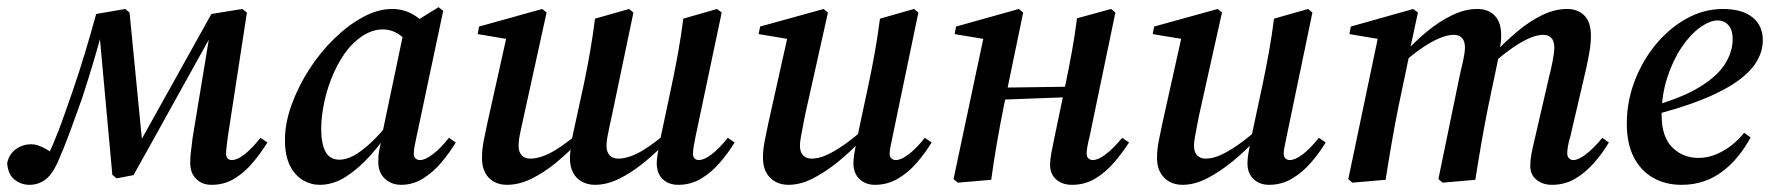

<svg xmlns="http://www.w3.org/2000/svg" viewBox="-22 -501 4937 535"><path d="M60 14Q37 14 18.5 -0.5Q0 -15 -2 -47Q4 -73 23 -86Q42 -99 63 -99Q75 -99 85 -95.5Q95 -92 107.5 -85Q120 -78 137 -66L121 -45L106 -57Q116 -76 124.5 -96Q133 -116 141.5 -138Q150 -160 159 -186Q168 -212 179 -243Q199 -301 215.5 -356Q232 -411 246 -462L327 -476L339 -466L376 -87H357L367 -103Q417 -192 467 -282.5Q517 -373 567 -462L653 -476L666 -466L613 -121Q611 -105 609.5 -93.5Q608 -82 608 -72Q608 -64 612.5 -59.5Q617 -55 624 -55Q639 -55 659.5 -71Q680 -87 704 -117L723 -104Q706 -76 683 -48.5Q660 -21 631.5 -3.5Q603 14 568 14Q541 14 524.5 -2.5Q508 -19 508 -48Q508 -62 510 -78.5Q512 -95 515 -119L568 -440L594 -419H576L569 -407Q513 -307 459 -209Q405 -111 350 -13L303 -4L291 -14L253 -430L267 -431Q253 -377 238 -327Q223 -277 208 -231Q199 -206 190 -180.5Q181 -155 172 -131Q163 -107 154.5 -86Q146 -65 138 -47Q122 -13 103 0.5Q84 14 60 14Z M869 14Q844 14 822 1Q800 -12 786 -39.5Q772 -67 772 -111Q772 -158 790.5 -209Q809 -260 839.5 -307.5Q870 -355 909 -393Q948 -431 989.5 -453.5Q1031 -476 1071 -476Q1093 -476 1112.5 -468.5Q1132 -461 1148.5 -447Q1165 -433 1177 -413L1126 -374Q1111 -390 1090.5 -404.5Q1070 -419 1044 -419Q1027 -419 1010.5 -412.5Q994 -406 979 -394.5Q964 -383 950 -367Q926 -338 908.5 -299Q891 -260 882 -218.5Q873 -177 873 -142Q873 -101 885 -78.5Q897 -56 924 -56Q942 -56 963 -67Q984 -78 1010.5 -102.5Q1037 -127 1069 -167L1075 -148H1072Q1044 -106 1011 -69Q978 -32 942.5 -9Q907 14 869 14ZM1096 14Q1069 14 1050.5 -3Q1032 -20 1032 -50Q1032 -58 1032.5 -65.5Q1033 -73 1035.5 -86Q1038 -99 1043 -120L1042 -123L1105 -423L1111 -426L1200 -481L1213 -471L1138 -117Q1135 -103 1133 -92.5Q1131 -82 1131 -72Q1131 -64 1136 -59.5Q1141 -55 1148 -55Q1163 -55 1184.5 -71.5Q1206 -88 1229 -117L1248 -104Q1231 -76 1208.5 -49Q1186 -22 1157.5 -4Q1129 14 1096 14Z M1391 14Q1370 14 1354.5 5.5Q1339 -3 1330 -19.5Q1321 -36 1321 -61Q1321 -85 1326 -109.5Q1331 -134 1336 -158L1391 -405L1410 -389L1309 -406L1313 -427L1489 -476L1501 -466L1438 -179Q1433 -156 1428 -133Q1423 -110 1423 -95Q1423 -77 1432 -68Q1441 -59 1456 -59Q1473 -59 1494 -67Q1515 -75 1540.5 -92.5Q1566 -110 1597 -136L1607 -115H1599Q1564 -78 1529 -49Q1494 -20 1459 -3Q1424 14 1391 14ZM1636 14Q1616 14 1600 5.5Q1584 -3 1575 -19.5Q1566 -36 1566 -61Q1566 -71 1567.5 -80.5Q1569 -90 1571 -102H1570Q1572 -116 1575 -129.5Q1578 -143 1581 -157L1605 -267Q1615 -315 1622.5 -358.5Q1630 -402 1636 -449L1731 -476L1743 -466L1683 -179Q1680 -165 1676.5 -149.5Q1673 -134 1670.5 -119.5Q1668 -105 1668 -95Q1668 -77 1677 -68Q1686 -59 1701 -59Q1718 -59 1739 -67Q1760 -75 1785.5 -92.5Q1811 -110 1842 -136L1852 -115H1844Q1809 -78 1773.5 -49Q1738 -20 1703.5 -3Q1669 14 1636 14ZM1868 14Q1841 14 1824.5 -2Q1808 -18 1808 -46Q1808 -56 1810 -69Q1812 -82 1816 -103L1817 -109L1850 -265Q1860 -312 1868 -357Q1876 -402 1882 -449L1976 -476L1989 -466L1916 -120Q1913 -104 1911 -93Q1909 -82 1909 -72Q1909 -64 1913.5 -59.5Q1918 -55 1925 -55Q1940 -55 1961 -71Q1982 -87 2006 -117L2025 -104Q2008 -76 1984.5 -48.5Q1961 -21 1932 -3.5Q1903 14 1868 14Z M2175 14Q2154 14 2138 5Q2122 -4 2113 -20.5Q2104 -37 2104 -61Q2104 -85 2109 -109.5Q2114 -134 2119 -158L2174 -405L2188 -390L2092 -406L2096 -427L2273 -476L2285 -466L2221 -179Q2218 -164 2215 -148Q2212 -132 2209.5 -118.5Q2207 -105 2207 -95Q2207 -77 2216 -68Q2225 -59 2239 -59Q2258 -59 2279 -68Q2300 -77 2327 -95.5Q2354 -114 2387 -143L2395 -117H2384Q2349 -79 2313 -50Q2277 -21 2242.5 -3.5Q2208 14 2175 14ZM2416 14Q2390 14 2373 -2Q2356 -18 2356 -46Q2356 -56 2358 -70Q2360 -84 2366 -111V-115L2398 -265Q2408 -312 2416 -357Q2424 -402 2430 -449L2525 -476L2537 -466L2465 -120Q2462 -104 2459.5 -93Q2457 -82 2457 -72Q2457 -64 2462 -59.5Q2467 -55 2474 -55Q2489 -55 2510 -71Q2531 -87 2555 -117L2574 -104Q2557 -76 2533.5 -48.5Q2510 -21 2480.5 -3.5Q2451 14 2416 14Z M2647 8 2635 -2 2720 -403 2740 -389 2638 -406 2642 -427 2817 -476 2829 -466 2804 -345 2775 -205Q2765 -155 2756 -103.5Q2747 -52 2740 0ZM2710 -221V-256L3000 -260V-232ZM2965 14Q2938 14 2921 -1Q2904 -16 2904 -42Q2904 -56 2907.5 -74.5Q2911 -93 2916 -117L2947 -266Q2957 -314 2965 -358.5Q2973 -403 2979 -450L3074 -476L3086 -466L3014 -120Q3010 -104 3008 -93Q3006 -82 3006 -72Q3006 -64 3011 -59.5Q3016 -55 3023 -55Q3038 -55 3059 -71Q3080 -87 3105 -117L3124 -104Q3106 -76 3082.5 -48.5Q3059 -21 3030 -3.5Q3001 14 2965 14Z M3273 14Q3252 14 3236 5Q3220 -4 3211 -20.5Q3202 -37 3202 -61Q3202 -85 3207 -109.5Q3212 -134 3217 -158L3272 -405L3286 -390L3190 -406L3194 -427L3371 -476L3383 -466L3319 -179Q3316 -164 3313 -148Q3310 -132 3307.5 -118.5Q3305 -105 3305 -95Q3305 -77 3314 -68Q3323 -59 3337 -59Q3356 -59 3377 -68Q3398 -77 3425 -95.5Q3452 -114 3485 -143L3493 -117H3482Q3447 -79 3411 -50Q3375 -21 3340.5 -3.5Q3306 14 3273 14ZM3514 14Q3488 14 3471 -2Q3454 -18 3454 -46Q3454 -56 3456 -70Q3458 -84 3464 -111V-115L3496 -265Q3506 -312 3514 -357Q3522 -402 3528 -449L3623 -476L3635 -466L3563 -120Q3560 -104 3557.5 -93Q3555 -82 3555 -72Q3555 -64 3560 -59.5Q3565 -55 3572 -55Q3587 -55 3608 -71Q3629 -87 3653 -117L3672 -104Q3655 -76 3631.5 -48.5Q3608 -21 3578.5 -3.5Q3549 14 3514 14Z M3746 8 3735 -2 3819 -403 3840 -389 3738 -406 3742 -427 3916 -476 3929 -466 3905 -355 3906 -353 3875 -205Q3865 -155 3856 -103.5Q3847 -52 3839 0ZM3998 8 3986 -2 4046 -293Q4051 -313 4055.5 -334.5Q4060 -356 4060 -369Q4060 -387 4051.5 -395.5Q4043 -404 4029 -404Q4012 -404 3990 -395Q3968 -386 3941.5 -368Q3915 -350 3884 -323L3878 -346H3884Q3918 -383 3953.5 -412.5Q3989 -442 4025 -459Q4061 -476 4094 -476Q4125 -476 4143 -457.5Q4161 -439 4161 -402Q4161 -388 4159 -376.5Q4157 -365 4155 -351V-348L4125 -205Q4115 -155 4106 -103.5Q4097 -52 4089 0ZM4302 14Q4277 14 4259.5 0Q4242 -14 4242 -39Q4242 -54 4245.5 -73Q4249 -92 4255 -116L4294 -285Q4300 -308 4304.5 -331.5Q4309 -355 4309 -368Q4309 -387 4300.5 -395.5Q4292 -404 4278 -404Q4262 -404 4240.5 -395Q4219 -386 4193 -368Q4167 -350 4135 -322L4129 -346H4135Q4170 -383 4205 -412.5Q4240 -442 4275.5 -459Q4311 -476 4344 -476Q4375 -476 4393 -457.5Q4411 -439 4411 -402Q4411 -380 4407 -357Q4403 -334 4398 -311L4354 -122Q4349 -106 4347 -93.5Q4345 -81 4345 -74Q4345 -65 4350 -60Q4355 -55 4362 -55Q4376 -55 4397 -71Q4418 -87 4443 -117L4461 -104Q4444 -75 4420.5 -48Q4397 -21 4368 -3.5Q4339 14 4302 14Z M4663 14Q4619 14 4584.5 -5.5Q4550 -25 4530.5 -63Q4511 -101 4511 -156Q4511 -218 4533 -275.5Q4555 -333 4592.5 -378Q4630 -423 4678 -449.5Q4726 -476 4779 -476Q4832 -476 4861 -453Q4890 -430 4890 -389Q4890 -359 4873.5 -330.5Q4857 -302 4819.5 -275Q4782 -248 4721 -223.5Q4660 -199 4571 -177L4568 -201Q4660 -226 4711.5 -257Q4763 -288 4784.5 -322.5Q4806 -357 4806 -392Q4806 -417 4794.5 -430.5Q4783 -444 4764 -444Q4742 -444 4714.5 -424Q4687 -404 4663 -368Q4639 -332 4623.5 -284Q4608 -236 4608 -181Q4608 -120 4637.5 -90.5Q4667 -61 4711 -61Q4736 -61 4760 -71Q4784 -81 4804 -97Q4824 -113 4838 -131L4856 -118Q4841 -90 4821.5 -66Q4802 -42 4778.5 -24Q4755 -6 4726.5 4Q4698 14 4663 14Z"/></svg>

Font: Source Serif 4 48pt SemiBold
Style: Italic
Weight: 600
Italic angle: -12°
Designer: Frank Grießhammer
Foundry: Adobe Systems Incorporated
Version: Version 4.004;hotconv 1.0.116;makeotfexe 2.5.65601